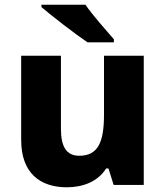

<svg xmlns="http://www.w3.org/2000/svg" viewBox="-20 -786 703 816"><path d="M343 -766H156V-756C199 -719 300 -641 352 -606H464V-619C432 -656 374 -721 343 -766ZM591 -549H422V-299C422 -186 399 -124 317 -124C262 -124 239 -163 239 -238V-549H70V-191C70 -50 151 10 264 10C332 10 396 -14 431 -70H441L463 0H591Z"/></svg>

Font: Noto Sans Bengali UI ExtraBold
Style: Regular
Weight: 800
Designer: Jelle Bosma - Monotype Design Team
Foundry: Monotype Imaging Inc.
Version: Version 2.003